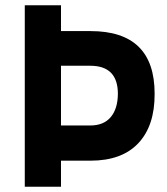

<svg xmlns="http://www.w3.org/2000/svg" viewBox="-20 -710 636 730"><path d="M324.2 -99.1H211.9V0H74.2V-689.9H211.9V-591.8H324.2Q568.4 -591.8 567.9 -353Q568.4 -231.9 505.9 -165.5Q443.4 -99.1 324.2 -99.1ZM323.2 -232.9Q374 -232.9 400.9 -264.6Q427.7 -296.4 428.2 -353Q428.2 -460 323.2 -460H211.9V-232.9Z"/></svg>

Font: TitilliumWeb-Bold
Style: Bold
Weight: 700
Version: Version 1.001;PS 57.000;hotconv 1.0.70;makeotf.lib2.5.55311